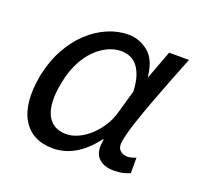

<svg xmlns="http://www.w3.org/2000/svg" viewBox="-95 -612 793 737"><g transform="rotate(20 302.0 -243.0)"><path d="M187 12Q145 12 114 -4Q83 -20 64 -51.5Q45 -83 40.5 -128.5Q36 -174 47 -234Q60 -297 87 -346Q114 -395 150 -428.5Q186 -462 228 -480Q270 -498 312 -498Q357 -498 393.5 -469Q430 -440 437 -371H439L482 -486H563Q544 -438 523.5 -385.5Q503 -333 484 -282Q465 -231 450 -185.5Q435 -140 429 -107Q424 -82 435.5 -69Q447 -56 467 -56Q475 -56 484.5 -58.5Q494 -61 502 -64V-1Q490 4 474.5 8Q459 12 437 12Q393 12 371.5 -12Q350 -36 360 -87H357Q282 12 187 12ZM217 -57Q241 -57 266.5 -69Q292 -81 314 -101.5Q336 -122 353 -149.5Q370 -177 378 -208L404 -299Q402 -339 393 -364Q384 -389 370.5 -403.5Q357 -418 340.5 -423.5Q324 -429 307 -429Q281 -429 254 -416.5Q227 -404 203 -380Q179 -356 160.5 -319.5Q142 -283 133 -235Q116 -150 138 -103.5Q160 -57 217 -57Z"/></g></svg>

Font: Matigon Symbol
Style: Regular
Weight: 400
Designer: Paul D. Hunt
Foundry: Adobe Systems Incorporated
Version: Version 2.021;PS 2.000;hotconv 1.0.86;makeotf.lib2.5.63406